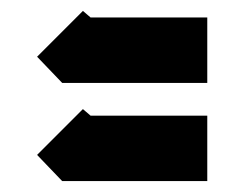

<svg xmlns="http://www.w3.org/2000/svg" viewBox="-20 -392 460 352"><path d="M132 -372 146 -360H360V-240H94L48 -288ZM132 -192 146 -180H360V-60H94L48 -108Z"/></svg>

Font: SOV_raksil
Style: bold
Weight: 700
Version: Version 1.00